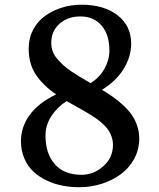

<svg xmlns="http://www.w3.org/2000/svg" viewBox="-20 -786 675 814"><path d="M68.8 -188Q68.8 -247.1 105.5 -298.1Q142.1 -349.1 217.8 -385.7Q163.1 -423.3 132.3 -469.2Q101.6 -515.1 101.6 -579.6Q101.6 -624 120.6 -660.2Q139.6 -696.3 171.6 -719Q203.6 -741.7 243.2 -753.9Q282.7 -766.1 325.2 -766.1Q420.9 -766.1 478.5 -721.2Q536.1 -676.3 536.1 -601.1Q536.1 -545.9 504.6 -494.4Q473.1 -442.9 412.6 -405.3Q440.4 -388.2 461.2 -373.5Q481.9 -358.9 503.4 -338.9Q524.9 -318.8 538.8 -298.8Q552.7 -278.8 561.5 -252.9Q570.3 -227.1 570.3 -198.7Q570.3 -152.3 549.1 -113Q527.8 -73.7 492.4 -47.6Q457 -21.5 411.1 -6.8Q365.2 7.8 315.9 7.8Q279.8 7.8 245.4 1.2Q210.9 -5.4 178.7 -20.5Q146.5 -35.6 122.3 -57.9Q98.1 -80.1 83.5 -113.5Q68.8 -147 68.8 -188ZM459 -172.4Q459 -188.5 454.1 -203.6Q449.2 -218.8 441.9 -230.7Q434.6 -242.7 421.6 -255.4Q408.7 -268.1 396.7 -277.1Q384.8 -286.1 366.2 -297.9Q347.7 -309.6 333.7 -317.4Q319.8 -325.2 298.1 -337.4Q276.4 -349.6 262.7 -357.4Q222.7 -332 197.8 -293.9Q172.9 -255.9 172.9 -210.4Q172.9 -135.3 212.2 -90.1Q251.5 -44.9 326.2 -44.9Q377 -44.9 418 -81.3Q459 -117.7 459 -172.4ZM197.3 -604.5Q197.3 -586.4 202.9 -569.8Q208.5 -553.2 221.9 -537.6Q235.4 -522 247.6 -510.3Q259.8 -498.5 283.2 -482.9Q306.6 -467.3 321 -458.7Q335.4 -450.2 364.3 -433.6Q402.3 -457.5 423.1 -494.9Q443.8 -532.2 443.8 -571.8Q443.8 -639.2 410.6 -677.7Q377.4 -716.3 320.3 -716.3Q267.6 -716.3 232.4 -685.3Q197.3 -654.3 197.3 -604.5Z"/></svg>

Font: HaufeMerriweather
Style: Regular
Weight: 400
Designer: Eben Sorkin ( eben@eyebytes.com )
Foundry: Eben Sorkin
Version: Version 1.56